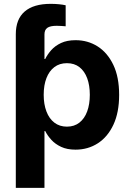

<svg xmlns="http://www.w3.org/2000/svg" viewBox="-20 -753 665 978"><path d="M60.5 -420.4V-578.6Q60.5 -655.3 105.7 -694.3Q150.9 -733.4 238.3 -733.4Q260.7 -733.4 280.3 -731.4Q299.8 -729.5 314.5 -726.1V-619.1Q303.7 -620.1 291.7 -620.8Q279.8 -621.6 268.6 -621.6Q235.8 -621.6 221.2 -611.3Q206.5 -601.1 206.5 -577.6V-420.4ZM60.5 204.1V-541H204.1V-452.6H210.4Q221.2 -475.1 240.7 -497.3Q260.3 -519.5 290.8 -533.9Q321.3 -548.3 365.2 -548.3Q427.2 -548.3 477.3 -516.6Q527.3 -484.9 557.1 -422.9Q586.9 -360.8 586.9 -269.5Q586.9 -180.7 557.9 -118.2Q528.8 -55.7 478.5 -23.2Q428.2 9.3 364.7 9.3Q321.8 9.3 291.5 -4.9Q261.2 -19 241.5 -40.8Q221.7 -62.5 210.4 -85.4H206.5V204.1ZM320.8 -107.9Q358.4 -107.9 384.5 -128.4Q410.6 -148.9 424.1 -185.5Q437.5 -222.2 437.5 -270Q437.5 -318.4 424.1 -354.5Q410.6 -390.6 384.8 -410.9Q358.9 -431.2 320.8 -431.2Q283.2 -431.2 256.8 -411.1Q230.5 -391.1 216.6 -355.2Q202.6 -319.3 202.6 -270Q202.6 -221.7 216.6 -185.1Q230.5 -148.4 257.1 -128.2Q283.7 -107.9 320.8 -107.9Z"/></svg>

Font: Inter 17pt
Style: Bold
Weight: 700
Version: Version 4.001;git-66647c0bb